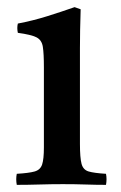

<svg xmlns="http://www.w3.org/2000/svg" viewBox="-20 -517 338 538"><path d="M277 1Q249 1 220 0Q191 -1 156 -1Q124 -1 90.5 0Q57 1 27 1Q24 -15 27 -30Q61 -32 77 -36.5Q93 -41 98 -56Q103 -71 103 -104V-328Q103 -367 100 -386Q97 -405 82 -412.5Q67 -420 30 -425Q27 -439 30 -451Q72 -459 112 -471.5Q152 -484 189 -497L206 -491Q205 -460 204.5 -433Q204 -406 204 -382V-114Q204 -75 208.5 -58Q213 -41 228.5 -36.5Q244 -32 277 -30Q280 -15 277 1Z"/></svg>

Font: Tiro Bangla
Style: Regular
Weight: 400
Designer: Bangla: John Hudson & Fiona Ross. Latin: John Hudson.
Foundry: Tiro Typeworks Ltd.
Version: Version 1.60